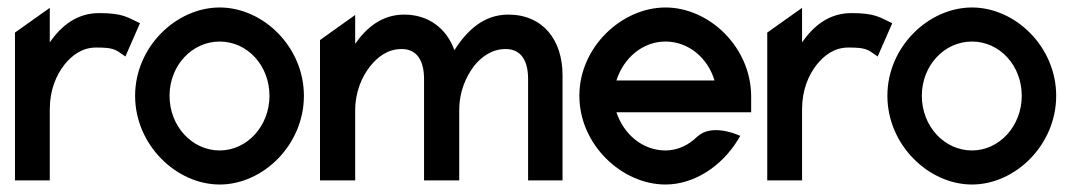

<svg xmlns="http://www.w3.org/2000/svg" viewBox="-20 -482 2865 513"><path d="M20 0H113V-190C113 -241 130 -281 152 -309C172 -334 199 -355 237 -355C281 -355 288 -350 305 -338L315 -331L354 -420C321 -435 310 -447 245 -447C185 -447 144 -413 113 -369V-461L20 -395Z M341 -226C341 -95 451 11 567 11C683 11 792 -95 792 -226C792 -357 683 -462 567 -462C451 -462 341 -357 341 -226ZM433 -226C433 -307 493 -371 567 -371C641 -371 700 -307 700 -226C700 -145 640 -80 567 -80C493 -80 433 -145 433 -226Z M835 0H929V-186C929 -237 947 -277 969 -305C989 -330 1016 -351 1053 -351C1094 -351 1113 -320 1113 -271V0H1207V-186C1207 -239 1225 -276 1246 -305C1266 -330 1294 -351 1331 -351C1372 -351 1391 -320 1391 -271V0H1483V-281C1483 -376 1430 -443 1338 -443C1271 -443 1227 -399 1194 -348C1173 -407 1124 -443 1060 -443C1001 -443 960 -409 929 -365V-442L835 -375Z M1528 -226C1528 -95 1642 11 1758 11C1834 11 1908 -37 1952 -109L1958 -119L1948 -123C1947 -123 1881 -152 1843 -117C1820 -94 1790 -80 1758 -80C1698 -80 1647 -122 1627 -182H1987V-224C1987 -356 1875 -462 1758 -462C1642 -462 1528 -357 1528 -226ZM1627 -267C1646 -327 1697 -371 1758 -371C1819 -371 1871 -328 1889 -267Z M2030 0H2123V-190C2123 -241 2140 -281 2162 -309C2182 -334 2209 -355 2247 -355C2291 -355 2298 -350 2315 -338L2325 -331L2364 -420C2331 -435 2320 -447 2255 -447C2195 -447 2154 -413 2123 -369V-461L2030 -395Z M2351 -226C2351 -95 2461 11 2577 11C2693 11 2802 -95 2802 -226C2802 -357 2693 -462 2577 -462C2461 -462 2351 -357 2351 -226ZM2443 -226C2443 -307 2503 -371 2577 -371C2651 -371 2710 -307 2710 -226C2710 -145 2650 -80 2577 -80C2503 -80 2443 -145 2443 -226Z"/></svg>

Font: Charger Sport
Style: BdNrw
Weight: 700
Designer: Jasper
Foundry: Cannot Into Space Fonts
Version: Version 1.1